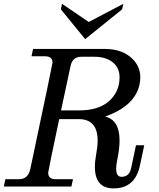

<svg xmlns="http://www.w3.org/2000/svg" viewBox="-49 -993 847 1022"><path d="M555.7 9.8Q456.1 9.8 456.1 -104.5Q456.1 -135.7 463.4 -174.8Q470.7 -213.9 470.7 -244.6Q470.7 -358.9 370.1 -358.9H266.1Q207.5 -82.5 207.5 -74.2Q207.5 -39.1 247.1 -39.1H339.4L331.1 0H-28.8L-20.5 -39.1H51.8Q100.6 -39.1 112.3 -93.3Q230.5 -651.4 230.5 -659.2Q230.5 -693.4 190.9 -693.4H118.7L127 -732.4H509.8Q603.5 -732.4 657.2 -678.7Q697.8 -637.7 697.8 -581.1Q697.8 -563 693.8 -543.5Q668.9 -428.2 510.3 -372.6Q587.4 -354.5 587.4 -245.1Q587.4 -201.2 575.2 -142.6Q569.3 -114.3 569.3 -94.7Q569.3 -51.8 598.1 -51.8Q639.2 -51.8 648.9 -98.1L674.8 -219.7H718.8L695.8 -111.8Q669.9 9.8 555.7 9.8ZM372.6 -405.3Q473.6 -405.3 529.3 -453.1Q587.4 -502.9 587.4 -581.5Q587.4 -632.8 550.5 -661.9Q513.7 -690.9 452.6 -690.9H383.8Q336.9 -690.9 326.7 -642.1L275.9 -405.3ZM404.3 -784.7 274.9 -943.4 281.2 -972.7 423.3 -876 607.4 -972.7 601.1 -943.4Z"/></svg>

Font: Munson
Style: Italic
Weight: 400
Italic angle: -12°
Designer: Paul James MIller
Foundry: High-Logic / Made with FontCreator
Version: Version 2.10;May 5, 2019;FontCreator 11.5.0.2430 64-bit